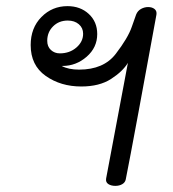

<svg xmlns="http://www.w3.org/2000/svg" viewBox="-20 -611 565 626"><path d="M490 -563Q461 -404 431.5 -245Q402 -86 390 -26Q388 -16 378.5 -10.5Q369 -5 356 -5Q342 -5 333 -11Q324 -17 326 -29L397 -406Q380 -378 342 -353.5Q304 -329 245 -329Q178 -329 129 -363.5Q80 -398 80 -464Q80 -520 115 -555.5Q150 -591 200 -591Q242 -591 269.5 -565.5Q297 -540 297 -500Q297 -456 262.5 -426Q228 -396 184 -396H181Q203 -384 238 -384Q318 -384 357.5 -435.5Q397 -487 409.5 -523Q422 -559 424 -564Q429 -576 440 -582Q451 -588 463 -588Q476 -588 484 -581.5Q492 -575 490 -563ZM134 -478Q134 -459 146 -448Q158 -437 175 -437Q207 -437 229 -456Q251 -475 251 -501Q251 -520 237 -532Q223 -544 201 -544Q172 -544 153 -525Q134 -506 134 -478Z"/></svg>

Font: Mali
Style: Italic
Weight: 400
Italic angle: -10°
Version: Version 1.000; ttfautohint (v1.6)